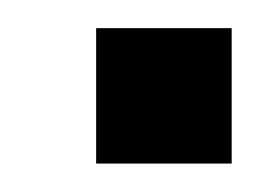

<svg xmlns="http://www.w3.org/2000/svg" viewBox="-20 -115 183 135"><path d="M95.2 -47.6H142.9V0H95.2ZM95.2 -95.2H142.9V-47.6H95.2ZM47.6 -95.2H95.2V-47.6H47.6ZM47.6 -47.6H95.2V0H47.6Z"/></svg>

Font: Jacquard 12
Style: Regular
Weight: 400
Designer: Sarah Cadigan-Fried
Version: Version 1.000; ttfautohint (v1.8.4.7-5d5b)